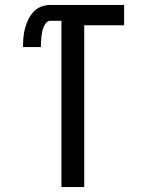

<svg xmlns="http://www.w3.org/2000/svg" viewBox="-20 -755 588 775"><path d="M228 0V-671H183Q173 -671 166 -662.5Q159 -654 155.5 -644.5Q152 -635 150 -625.5Q148 -616 147 -605.5Q146 -595 145.5 -585Q145 -575 145 -565H73Q73 -584 74.5 -603Q76 -622 81 -640.5Q86 -659 94 -676Q102 -693 115 -707Q128 -721 146 -728Q164 -735 183 -735H481V-653H320V0Z"/></svg>

Font: Iosevka Semi-Condensed Medium
Style: Regular
Weight: 500
Monospace: yes
Designer: Belleve Invis
Foundry: Belleve Invis
Version: Version 27.3.5